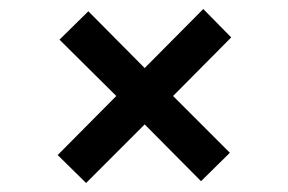

<svg xmlns="http://www.w3.org/2000/svg" viewBox="-20 -504 640 426"><path d="M171 -98 108 -160 238 -291 112 -416 176 -479 301 -353 431 -484 493 -421 364 -291 490 -165 426 -102 301 -228Z"/></svg>

Font: Rethink Sans Medium
Style: Regular
Weight: 500
Designer: The Rethink Sans project authors (Hans Thiessen). DM Sans designed by Colophon Foundry.
Foundry: Rethink Communications LLC
Version: Version 1.001